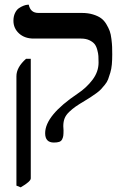

<svg xmlns="http://www.w3.org/2000/svg" viewBox="-20 -576 537 816"><path d="M249 -40Q249 -28.8 250 -22Q250 -7.3 249 0.5Q248 8.3 244.1 16.1Q240.2 23.9 231.7 26.9Q223.1 29.8 209 29.8Q171.9 29.8 171.9 -9.8Q171.9 -85.4 310.1 -178.2Q347.7 -203.1 373.3 -237.1Q398.9 -271 398.9 -310.1Q398.9 -326.7 398.2 -337.9Q397.5 -349.1 393.3 -364.5Q389.2 -379.9 381.6 -389.2Q374 -398.4 359.4 -405.3Q344.7 -412.1 324.2 -412.1H123Q85 -412.1 61 -433.8Q37.1 -455.6 37.1 -487.8Q37.1 -506.3 43.7 -520.3Q50.3 -534.2 59.8 -540.8Q69.3 -547.4 79.1 -551.3Q88.9 -555.2 95.7 -555.7L102.1 -556.2Q109.4 -521 143.1 -521H328.1Q354.5 -521 375.2 -514.6Q396 -508.3 409.2 -498.8Q422.4 -489.3 431.9 -473.4Q441.4 -457.5 446.3 -444.1Q451.2 -430.7 453.6 -409.9Q456.1 -389.2 456.5 -376.7Q457 -364.3 457 -344.2Q457 -321.3 455.3 -302Q453.6 -282.7 448.7 -266.8Q443.8 -251 439.5 -239Q435.1 -227.1 425.5 -215.6Q416 -204.1 409.4 -196.8Q402.8 -189.5 388.9 -179.4Q375 -169.4 366.7 -164.1Q358.4 -158.7 340.8 -147.9Q315.4 -132.8 301.8 -123.3Q288.1 -113.8 274.2 -100.6Q260.3 -87.4 254.6 -73Q249 -58.6 249 -40ZM67.9 220.2 49.8 212.9V-252Q49.8 -290 90.8 -326.2H110.8V182.1Q110.8 195.3 67.9 220.2Z"/></svg>

Font: Common Serif Medium
Style: Regular
Weight: 500
Designer: Philipp H. Poll, Khaled Hosny
Foundry: Stefan Peev, Context Ltd.
Version: Version 1.026